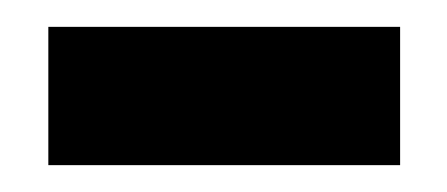

<svg xmlns="http://www.w3.org/2000/svg" viewBox="-20 -736 333 143"><path d="M16 -716H278V-613H16Z"/></svg>

Font: Palanquin Dark
Style: Regular
Weight: 400
Designer: Pria Ravichandran
Version: Version 1.001